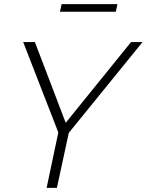

<svg xmlns="http://www.w3.org/2000/svg" viewBox="-20 -915 714 935"><path d="M264 -270 93 -710H150L300 -317L618 -710H674L315 -268L257 0H207ZM272 -858 280 -895H552L544 -858Z"/></svg>

Font: Raleway Thin Light
Style: Italic
Weight: 300
Italic angle: -12°
Version: Version 4.026